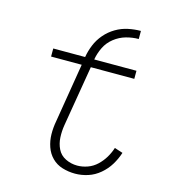

<svg xmlns="http://www.w3.org/2000/svg" viewBox="-108 -802 792 896"><g transform="rotate(15 288.0 -353.5)"><path d="M337 8Q368 8 399 -2Q430 -12 456 -34Q482 -56 499 -84Q516 -112 526 -143L486 -156Q478 -131 464.5 -108.5Q451 -86 431.5 -67.5Q412 -49 387 -40Q362 -31 337 -31Q307 -31 280.5 -44Q254 -57 241.5 -82.5Q229 -108 227.5 -138Q226 -168 231 -198L280 -491H490V-530H286Q291 -560 305 -589Q319 -618 345 -638.5Q371 -659 401.5 -667.5Q432 -676 462 -676V-715Q432 -715 401 -708.5Q370 -702 342 -685.5Q314 -669 292.5 -644Q271 -619 259 -589.5Q247 -560 242 -530H88V-491H236L189 -205Q183 -173 183.5 -141.5Q184 -110 194 -81Q204 -52 225 -31Q246 -10 275.5 -1Q305 8 337 8Z"/></g></svg>

Font: Iosevka Sparkle Extralight
Style: Italic
Weight: 200
Italic angle: -9°
Designer: Belleve Invis
Foundry: Belleve Invis
Version: Version 4.5.0; ttfautohint (v1.8.3)